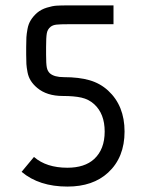

<svg xmlns="http://www.w3.org/2000/svg" viewBox="-20 -686 532 712"><path d="M77.1 -482.9V-511.2Q77.1 -535.2 77.9 -547.6Q78.6 -560.1 82 -578.6Q85.4 -597.2 94.2 -611.3Q103 -625.5 117.2 -638.2Q132.8 -651.4 153.8 -657.7Q174.8 -664.1 189.9 -665Q205.1 -666 233.9 -666H400.9V-596.2H233.9Q203.1 -596.2 189.7 -594.7Q176.3 -593.3 168 -586.9Q156.2 -577.6 153.6 -562.5Q150.9 -547.4 150.9 -511.2V-482.9Q150.9 -449.2 153.6 -435.8Q156.2 -422.4 165 -414.1Q181.2 -399.9 216.8 -399.9Q272.9 -399.9 312.3 -388.4Q351.6 -377 380.9 -350.1Q441.9 -293.9 441.9 -198.2Q441.9 -102.1 380.9 -45.9Q324.7 5.9 230 5.9Q125 5.9 60.1 -48.8L106 -104Q151.9 -64 230 -64Q293.9 -64 329.1 -96.2Q368.2 -132.3 368.2 -198.2Q368.2 -264.2 329.1 -299.8Q309.1 -317.9 282 -324Q254.9 -330.1 212.9 -330.1Q153.8 -330.1 118.2 -359.9Q103.5 -372.1 94.5 -386.2Q85.4 -400.4 82 -418.5Q78.6 -436.5 77.9 -448.5Q77.1 -460.4 77.1 -482.9Z"/></svg>

Font: Gidolinya
Style: Regular
Weight: 400
Version: Version 1.0.3